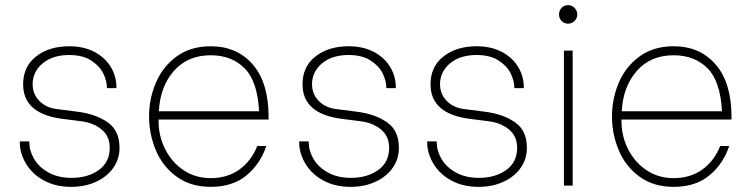

<svg xmlns="http://www.w3.org/2000/svg" viewBox="-20 -722 2928 747"><path d="M57 -169V-172H94V-170Q94 -136 112.5 -104Q131 -72 168.5 -51Q206 -30 259 -30Q322 -30 364.5 -60.5Q407 -91 407 -147Q407 -192 375.5 -218Q344 -244 298 -250L220 -260Q70 -280 70 -394Q70 -463 120.5 -502.5Q171 -542 249 -542Q306 -542 347.5 -520Q389 -498 411 -461.5Q433 -425 433 -382V-379H396V-381Q396 -407 382 -436Q368 -465 335 -486.5Q302 -508 249 -508Q185 -508 146 -475.5Q107 -443 107 -394Q107 -356 133 -329.5Q159 -303 199 -298L284 -287Q353 -278 399 -246Q445 -214 445 -147Q445 -103 420.5 -68.5Q396 -34 353 -14.5Q310 5 257 5Q196 5 150.5 -20Q105 -45 81 -85.5Q57 -126 57 -169Z M560 -269Q560 -339 587 -401.5Q614 -464 668 -503Q722 -542 800 -542Q902 -542 963.5 -471Q1025 -400 1025 -267V-257H597V-250Q597 -193 622.5 -142Q648 -91 694 -60Q740 -29 800 -29Q865 -29 911.5 -62.5Q958 -96 981 -154H1016Q994 -86 940 -40.5Q886 5 800 5Q722 5 667.5 -34.5Q613 -74 586.5 -137Q560 -200 560 -269ZM988 -289Q982 -406 931.5 -456.5Q881 -507 800 -507Q710 -507 656.5 -446Q603 -385 598 -289Z M1144 -169V-172H1181V-170Q1181 -136 1199.5 -104Q1218 -72 1255.5 -51Q1293 -30 1346 -30Q1409 -30 1451.5 -60.5Q1494 -91 1494 -147Q1494 -192 1462.5 -218Q1431 -244 1385 -250L1307 -260Q1157 -280 1157 -394Q1157 -463 1207.5 -502.5Q1258 -542 1336 -542Q1393 -542 1434.5 -520Q1476 -498 1498 -461.5Q1520 -425 1520 -382V-379H1483V-381Q1483 -407 1469 -436Q1455 -465 1422 -486.5Q1389 -508 1336 -508Q1272 -508 1233 -475.5Q1194 -443 1194 -394Q1194 -356 1220 -329.5Q1246 -303 1286 -298L1371 -287Q1440 -278 1486 -246Q1532 -214 1532 -147Q1532 -103 1507.5 -68.5Q1483 -34 1440 -14.5Q1397 5 1344 5Q1283 5 1237.5 -20Q1192 -45 1168 -85.5Q1144 -126 1144 -169Z M1642 -169V-172H1679V-170Q1679 -136 1697.5 -104Q1716 -72 1753.5 -51Q1791 -30 1844 -30Q1907 -30 1949.5 -60.5Q1992 -91 1992 -147Q1992 -192 1960.5 -218Q1929 -244 1883 -250L1805 -260Q1655 -280 1655 -394Q1655 -463 1705.5 -502.5Q1756 -542 1834 -542Q1891 -542 1932.5 -520Q1974 -498 1996 -461.5Q2018 -425 2018 -382V-379H1981V-381Q1981 -407 1967 -436Q1953 -465 1920 -486.5Q1887 -508 1834 -508Q1770 -508 1731 -475.5Q1692 -443 1692 -394Q1692 -356 1718 -329.5Q1744 -303 1784 -298L1869 -287Q1938 -278 1984 -246Q2030 -214 2030 -147Q2030 -103 2005.5 -68.5Q1981 -34 1938 -14.5Q1895 5 1842 5Q1781 5 1735.5 -20Q1690 -45 1666 -85.5Q1642 -126 1642 -169Z M2174 -525H2208V0H2174ZM2155 -666Q2155 -681 2165 -691.5Q2175 -702 2190 -702Q2205 -702 2215.5 -691Q2226 -680 2226 -666Q2226 -651 2215.5 -640.5Q2205 -630 2190 -630Q2175 -630 2165 -640.5Q2155 -651 2155 -666Z M2361 -269Q2361 -339 2388 -401.5Q2415 -464 2469 -503Q2523 -542 2601 -542Q2703 -542 2764.5 -471Q2826 -400 2826 -267V-257H2398V-250Q2398 -193 2423.5 -142Q2449 -91 2495 -60Q2541 -29 2601 -29Q2666 -29 2712.5 -62.5Q2759 -96 2782 -154H2817Q2795 -86 2741 -40.5Q2687 5 2601 5Q2523 5 2468.5 -34.5Q2414 -74 2387.5 -137Q2361 -200 2361 -269ZM2789 -289Q2783 -406 2732.5 -456.5Q2682 -507 2601 -507Q2511 -507 2457.5 -446Q2404 -385 2399 -289Z"/></svg>

Font: Be Vietnam Thin
Style: Regular
Weight: 100
Designer: Gabriel Lam
Foundry: TypeRant
Version: Version 4.000